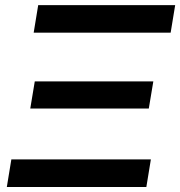

<svg xmlns="http://www.w3.org/2000/svg" viewBox="-20 -748 721 768"><path d="M7.3 0 25.4 -110.4H583.5L565.4 0ZM101.1 -314 119.1 -422.4H593.3L575.2 -314ZM114.7 -617.2 132.8 -727.5H680.7L662.6 -617.2Z"/></svg>

Font: Inter 20pt SemiBold
Style: Italic
Weight: 600
Italic angle: -9.3988°
Version: Version 4.001;git-66647c0bb